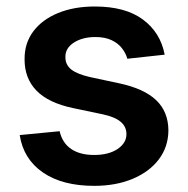

<svg xmlns="http://www.w3.org/2000/svg" viewBox="-20 -573 589 603"><path d="M497.2 -401.3 380 -388.5Q375 -406.2 362.7 -421.9Q350.5 -437.5 329.9 -447.1Q309.3 -456.7 279.5 -456.7Q239.3 -456.7 212.2 -439.3Q185 -421.9 185.4 -394.2Q185 -370.4 202.9 -355.5Q220.9 -340.6 262.4 -331L355.5 -311.1Q432.9 -294.4 470.7 -258.2Q508.5 -221.9 508.9 -163.4Q508.5 -111.9 478.9 -72.6Q449.2 -33.4 396.7 -11.4Q344.1 10.7 275.9 10.7Q175.8 10.7 114.7 -31.4Q53.6 -73.5 41.9 -148.8L167.3 -160.9Q175.8 -123.9 203.5 -105.1Q231.2 -86.3 275.6 -86.3Q321.4 -86.3 349.3 -105.1Q377.1 -123.9 377.1 -151.6Q377.1 -175.1 359.2 -190.3Q341.3 -205.6 303.6 -213.8L210.6 -233.3Q132.1 -249.6 94.5 -288.5Q56.8 -327.4 57.2 -387.1Q56.8 -437.5 84.7 -474.6Q112.6 -511.7 162.5 -532.1Q212.4 -552.6 277.7 -552.6Q373.6 -552.6 428.8 -511.7Q484 -470.9 497.2 -401.3Z"/></svg>

Font: InterMG SemiBold
Style: Regular
Weight: 600
Designer: Rasmus Andersson
Foundry: rsms
Version: Version 3.019;December 26, 2023;FontCreator 15.0.0.2955 64-b